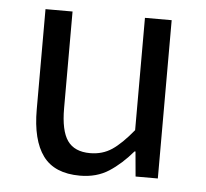

<svg xmlns="http://www.w3.org/2000/svg" viewBox="-42 -530 629 587"><g transform="rotate(5 272.0 -237.0)"><path d="M74.7 -485.8H157.7V-189Q157.7 -120.1 179.2 -89.6Q200.7 -59.1 248.5 -59.1Q286.6 -59.1 315.7 -78.6Q344.7 -98.1 379.9 -141.1V-485.8H461.9V0H393.6L386.7 -76.2H383.8Q349.6 -36.1 312.3 -12Q274.9 12.2 223.6 12.2Q145.5 12.2 110.1 -35.9Q74.7 -84 74.7 -178.2Z"/></g></svg>

Font: Pyidaungsu
Style: Regular
Weight: 400
Designer: Sun Tun
Foundry: MCF
Version: Version 2.053; ttfautohint (v1.8.2)